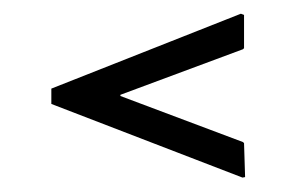

<svg xmlns="http://www.w3.org/2000/svg" viewBox="-20 -496 422 273"><path d="M328.5 -244.2 327 -292.5 325.5 -294 151.2 -359.5V-361.2L325.5 -426L327 -427.5V-474.8L322.5 -476.5L53 -370V-348.2L324.8 -243.5Z"/></svg>

Font: Emberly Black
Style: Regular
Weight: 900
Designer: Rajesh Rajput
Foundry: Rajesh Rajput
Version: Version 1.000